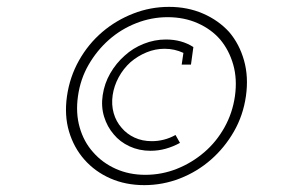

<svg xmlns="http://www.w3.org/2000/svg" viewBox="-20 -652 833 559"><path d="M403 -143Q356 -143 317 -160.5Q278 -178 251 -209Q224 -239 212 -281Q200 -323 207 -372Q214 -422 238 -463.5Q262 -505 297 -536Q332 -567 376.5 -584.5Q421 -602 468 -602Q516 -602 555.5 -584.5Q595 -567 621 -537Q647 -506 659 -464Q671 -422 664 -372Q657 -323 633.5 -281Q610 -239 575 -209Q539 -178 495 -160.5Q451 -143 403 -143ZM400 -113Q454 -113 504 -132.5Q554 -152 594 -187Q634 -222 661 -269Q688 -316 696 -372Q704 -428 690.5 -476Q677 -524 647 -559Q616 -593 571 -612.5Q526 -632 472 -632Q418 -632 368 -612.5Q318 -593 278 -559Q237 -524 210 -476Q183 -428 175 -372Q167 -316 181 -269Q195 -222 226 -187Q257 -152 301.5 -132.5Q346 -113 400 -113ZM509 -464H536L543 -515Q526 -526 506 -531.5Q486 -537 463 -537Q430 -537 398.5 -524.5Q367 -512 343 -490Q318 -468 301 -438.5Q284 -409 279 -375Q274 -342 283 -312.5Q292 -283 311 -261Q329 -239 357 -226Q385 -213 418 -213Q441 -213 462.5 -219Q484 -225 504 -236L491 -259Q475 -250 457.5 -245.5Q440 -241 422 -241Q394 -241 371.5 -251.5Q349 -262 334 -280Q318 -298 311 -322.5Q304 -347 308 -375Q312 -402 325.5 -427Q339 -452 360 -471Q381 -489 406.5 -499.5Q432 -510 459 -510Q474 -510 487.5 -507Q501 -504 514 -498Z"/></svg>

Font: Josefin Slab Thin SemiBold
Style: Italic
Weight: 600
Italic angle: -12°
Version: Version 2.000